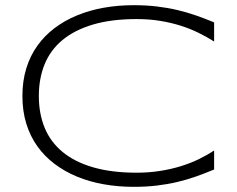

<svg xmlns="http://www.w3.org/2000/svg" viewBox="-20 -703 909 736"><path d="M800.8 -53.2Q765.6 -38.6 731.2 -26.4Q696.8 -14.2 659.7 -5.4Q622.6 3.4 581.5 8.3Q540.5 13.2 492.2 13.2Q432.6 13.2 377.7 3.4Q322.8 -6.3 275.4 -25.9Q228 -45.4 189.5 -74.5Q150.9 -103.5 123.3 -142.1Q95.7 -180.7 80.8 -229Q65.9 -277.3 65.9 -335Q65.9 -392.6 80.8 -440.9Q95.7 -489.3 123.3 -527.8Q150.9 -566.4 189.5 -595.5Q228 -624.5 275.4 -644Q322.8 -663.6 377.4 -673.3Q432.1 -683.1 492.2 -683.1Q540.5 -683.1 581.5 -678.2Q622.6 -673.3 659.7 -664.6Q696.8 -655.8 731.2 -643.8Q765.6 -631.8 800.8 -617.2V-543.9Q772.9 -561.5 741.2 -577.1Q709.5 -592.8 672.6 -604.5Q635.7 -616.2 593.8 -623Q551.8 -629.9 503.9 -629.9Q407.2 -629.9 336.4 -608.9Q265.6 -587.9 219.5 -549.6Q173.3 -511.2 151.1 -456.8Q128.9 -402.3 128.9 -335Q128.9 -267.6 151.1 -213.4Q173.3 -159.2 219.5 -120.8Q265.6 -82.5 336.4 -61.8Q407.2 -41 503.9 -41Q551.8 -41 594.5 -47.9Q637.2 -54.7 674.6 -66.4Q711.9 -78.1 743.4 -93.5Q774.9 -108.9 800.8 -126V-53.2Z"/></svg>

Font: Syncopate
Style: Regular
Weight: 300
Width: 7
Designer: Astigmatic (AOETI)
Foundry: Astigmatic (AOETI)
Version: Version 001.000